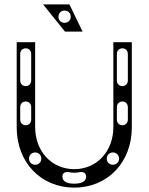

<svg xmlns="http://www.w3.org/2000/svg" viewBox="-20 -842 676 874"><path d="M318 12C470 12 580 -103 580 -262V-650H496V-264C496 -153 421 -72 318 -72C215 -72 140 -153 140 -264V-650H56V-262C56 -103 166 12 318 12ZM140 -92C124 -92 112 -104 112 -120C112 -136 124 -148 140 -148C156 -148 168 -136 168 -120C168 -104 156 -92 140 -92ZM372 -38C372 -18 354 -6 320 -6H316C282 -6 264 -18 264 -38C264 -54 276 -62 296 -58C312 -55 324 -55 340 -58C360 -62 372 -54 372 -38ZM97 -272C82 -272 72 -283 72 -298V-354C72 -369 82 -380 97 -380C112 -380 122 -369 122 -354V-298C122 -283 112 -272 97 -272ZM494 -92C478 -92 466 -104 466 -120C466 -136 478 -148 494 -148C510 -148 522 -136 522 -120C522 -104 510 -92 494 -92ZM97 -450C82 -450 72 -461 72 -476V-596C72 -611 82 -622 97 -622C112 -622 122 -611 122 -596V-476C122 -461 112 -450 97 -450ZM537 -272C522 -272 512 -283 512 -298V-354C512 -369 522 -380 537 -380C552 -380 562 -369 562 -354V-298C562 -283 552 -272 537 -272ZM537 -450C522 -450 512 -461 512 -476V-596C512 -611 522 -622 537 -622C552 -622 562 -611 562 -596V-476C562 -461 552 -450 537 -450ZM276 -698H356L296 -822H176ZM274 -738C258 -738 246 -750 246 -766C246 -782 258 -794 274 -794C290 -794 302 -782 302 -766C302 -750 290 -738 274 -738Z"/></svg>

Font: Apfel Grotezk Brukt
Style: Regular
Weight: 300
Designer: Luigi Gorlero
Foundry: © 2023, Luigi Gorlero & Collletttivo
Version: Version 2.000;Glyphs 3.2 (3217)